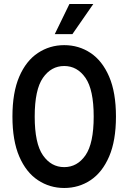

<svg xmlns="http://www.w3.org/2000/svg" viewBox="-20 -926 640 957"><path d="M42 -345Q42 -465 76 -544Q110 -623 169 -662Q228 -701 300 -701Q373 -701 431.5 -662Q490 -623 524 -544Q558 -465 558 -345Q558 -225 524 -146Q490 -67 431.5 -28Q373 11 300 11Q228 11 169 -28Q110 -67 76 -146Q42 -225 42 -345ZM153 -345Q153 -211 194 -152Q235 -93 300 -93Q365 -93 406 -152Q447 -211 447 -345Q447 -479 406 -538Q365 -597 300 -597Q235 -597 194 -538Q153 -479 153 -345ZM253 -756 326 -906H445L341 -756Z"/></svg>

Font: Radio Canada Condensed Medium
Style: Regular
Weight: 500
Width: 3
Designer: Charles Daoud, Etienne Aubert Bonn, Alexandre Saumier Demers, Jacques Le Bailly
Foundry: Radio-Canada
Version: Version 2.104; ttfautohint (v1.8.4.7-5d5b);gftools[0.9.28.de